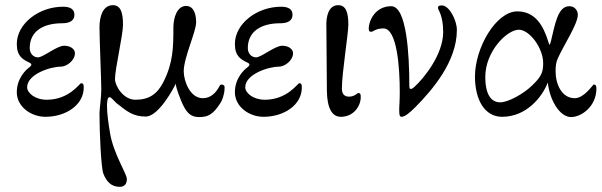

<svg xmlns="http://www.w3.org/2000/svg" viewBox="-20 -438 2328 743"><path d="M304 -99C304 -112 302 -116 294 -116C288 -116 248 -52 161 -52C115 -52 85 -79 85 -100C85 -151 175 -180 215 -180C238 -180 270 -204 270 -232C270 -248 253 -261 228 -261C200 -261 147 -216 127 -216C110 -216 95 -230 95 -252C95 -315 144 -348 221 -348C251 -348 268 -359 268 -381C268 -403 251 -412 224 -412C130 -412 45 -346 45 -268C45 -220 68 -208 95 -195C105 -190 102 -184 93 -177C83 -170 45 -137 45 -81C45 -26 99 14 156 14C235 14 304 -32 304 -99Z M765 -58C715 -58 691 -125 691 -162C691 -215 739 -315 739 -352C739 -374 734 -415 700 -415C666 -415 651 -371 651 -332C651 -255 650 -196 613 -122C589 -74 557 -52 504 -52C457 -52 425 -106 425 -132C425 -172 456 -301 456 -343C456 -391 446 -418 417 -418C378 -418 365 -374 365 -332C365 -288 372 -125 372 -92C372 -60 365 -17 365 0C365 75 371 210 380 234C392 265 411 285 443 285C462 285 471 274 471 254C471 236 419 156 406 78C400 43 394 1 394 -28C394 -49 397 -62 404 -62C411 -62 422 -46 432 -38C472 -6 496 13 544 13C594 13 653 -98 660 -114C662 -93 679 -54 681 -48C701 0 718 15 751 15C783 15 804 7 834 -41C839 -48 849 -73 849 -96V-102C849 -110 834 -115 830 -106C817 -80 796 -58 765 -58Z M1148 -99C1148 -112 1146 -116 1138 -116C1132 -116 1092 -52 1005 -52C959 -52 929 -79 929 -100C929 -151 1019 -180 1059 -180C1082 -180 1114 -204 1114 -232C1114 -248 1097 -261 1072 -261C1044 -261 991 -216 971 -216C954 -216 939 -230 939 -252C939 -315 988 -348 1065 -348C1095 -348 1112 -359 1112 -381C1112 -403 1095 -412 1068 -412C974 -412 889 -346 889 -268C889 -220 912 -208 939 -195C949 -190 946 -184 937 -177C927 -170 889 -137 889 -81C889 -26 943 14 1000 14C1079 14 1148 -32 1148 -99Z M1328 -343C1328 -391 1318 -418 1289 -418C1251 -418 1241 -374 1243 -332L1245 -86C1246 -19 1265 14 1299 14C1349 14 1376 -28 1376 -62C1376 -73 1375 -78 1366 -78C1363 -78 1352 -64 1331 -64C1317 -64 1303 -70 1303 -95C1303 -155 1328 -307 1328 -343Z M1564 -107C1564 -226 1554 -414 1494 -414C1433 -414 1407 -359 1407 -327C1407 -317 1410 -315 1417 -315C1424 -315 1433 -328 1464 -328C1517 -328 1527 -174 1527 -84C1527 -49 1525 -23 1525 -20C1525 -1 1524 14 1534 14C1546 14 1563 1 1588 -24C1652 -89 1748 -199 1748 -322C1748 -359 1719 -417 1690 -417C1676 -417 1675 -413 1675 -406C1675 -400 1695 -379 1695 -314C1695 -226 1619 -134 1585 -103C1575 -94 1573 -94 1569 -94C1564 -94 1564 -102 1564 -107Z M2082 -193C2082 -156 2073 -140 2039 -107C2005 -74 1946 -42 1916 -42C1883 -42 1858 -68 1858 -141C1858 -238 1941 -323 1988 -323C2028 -323 2082 -254 2082 -193ZM2100 -119C2106 -55 2144 15 2190 15C2229 15 2288 -25 2288 -96C2288 -105 2286 -111 2277 -111C2275 -111 2241 -58 2204 -58C2154 -58 2130 -112 2130 -162C2130 -183 2132 -198 2139 -213C2163 -266 2216 -345 2216 -381C2216 -394 2207 -414 2183 -414C2138 -414 2128 -343 2112 -279C2111 -275 2108 -265 2107 -265C2105 -265 2103 -273 2101 -279C2083 -337 2052 -394 1982 -394C1899 -394 1818 -252 1818 -142C1818 -51 1856 14 1923 14C2017 14 2078 -62 2100 -119Z"/></svg>

Font: EB Garamond 12
Style: Regular
Weight: 400
Version: Version 0.016+